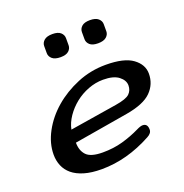

<svg xmlns="http://www.w3.org/2000/svg" viewBox="-116 -717 801 835"><g transform="rotate(-20 285.0 -299.5)"><path d="M386 -407Q471 -407 510.5 -378Q550 -349 550 -307Q550 -258 515.5 -223.5Q481 -189 398 -175L149 -133Q149 -96 169.5 -74.5Q190 -53 245 -53Q295 -53 337.5 -65Q380 -77 419 -96Q437 -105 447 -105Q470 -105 470 -77Q470 -60 449 -49Q333 14 216 14Q169 14 135.5 4Q102 -6 81 -23.5Q60 -41 50 -65Q40 -89 40 -117Q40 -169 68 -221Q96 -273 143.5 -314Q191 -355 253.5 -381Q316 -407 386 -407ZM353 -350Q318 -350 284 -337Q250 -324 222.5 -302Q195 -280 175.5 -251.5Q156 -223 150 -193L368 -228Q418 -236 433.5 -251Q449 -266 449 -289Q449 -313 425 -331.5Q401 -350 353 -350ZM214 -505Q188 -505 175.5 -516Q163 -527 163 -542V-575Q163 -590 175.5 -601Q188 -612 214 -612Q240 -612 252 -601Q264 -590 264 -575V-542Q264 -527 252 -516Q240 -505 214 -505ZM388 -506Q362 -506 350 -517Q338 -528 338 -543V-576Q338 -591 350 -602Q362 -613 388 -613Q414 -613 426.5 -602Q439 -591 439 -576V-543Q439 -528 426.5 -517Q414 -506 388 -506Z"/></g></svg>

Font: Sofadi One
Style: Regular
Weight: 400
Designer: Botjo Nikoltchev
Foundry: Botjo Nikoltchev
Version: Version 1.002